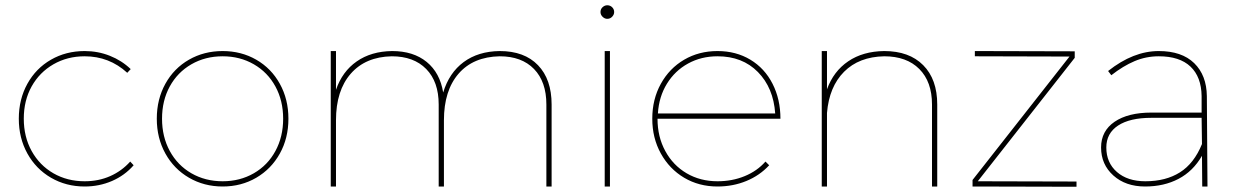

<svg xmlns="http://www.w3.org/2000/svg" viewBox="-20 -712 4722 733"><path d="M479 -448.2 465.8 -434.1Q397 -497.1 303.2 -497.1Q237.3 -497.1 184.1 -466.6Q130.9 -436 100.8 -382.1Q70.8 -328.1 70.8 -258.8Q70.8 -189.9 100.8 -135.5Q130.9 -81.1 183.8 -50.5Q236.8 -20 303.2 -20Q356.4 -20 400.6 -39.6Q444.8 -59.1 477.1 -95.2L490.2 -81.1Q456.1 -42 407.5 -21Q358.9 0 303.2 0Q232.4 0 174.8 -33.4Q117.2 -66.9 84.5 -126Q51.8 -185.1 51.8 -258.8Q51.8 -333 84.5 -392.1Q117.2 -451.2 174.6 -484.1Q231.9 -517.1 303.2 -517.1Q354 -517.1 399.4 -499Q444.8 -481 479 -448.2Z M1081.1 -258.8Q1081.1 -184.6 1048.3 -125.7Q1015.6 -66.9 958.3 -33.4Q900.9 0 830.1 0Q759.3 0 701.7 -33.4Q644 -66.9 611.3 -126Q578.6 -185.1 578.6 -258.8Q578.6 -333 611.3 -392.1Q644 -451.2 701.4 -484.1Q758.8 -517.1 830.1 -517.1Q900.9 -517.1 958.3 -484.1Q1015.6 -451.2 1048.3 -392.1Q1081.1 -333 1081.1 -258.8ZM598.6 -258.8Q598.6 -189.9 628.2 -135.5Q657.7 -81.1 710.7 -50.5Q763.7 -20 830.1 -20Q896 -20 949 -50.5Q1002 -81.1 1031.5 -135.5Q1061 -189.9 1061 -258.8Q1061 -327.6 1031.5 -381.8Q1002 -436 949 -466.6Q896 -497.1 830.1 -497.1Q763.7 -497.1 710.7 -466.6Q657.7 -436 628.2 -382.1Q598.6 -328.1 598.6 -258.8Z M2085.9 -313V0H2065.9V-313Q2065.9 -399.9 2018.8 -448.5Q1971.7 -497.1 1887.7 -497.1Q1786.6 -495.1 1730.7 -430.7Q1674.8 -366.2 1674.8 -252.9V0H1654.8V-313Q1654.8 -399.9 1607.2 -448.5Q1559.6 -497.1 1475.6 -497.1Q1375.5 -495.1 1319.1 -430.7Q1262.7 -366.2 1262.7 -252.9V0H1242.7V-517.1H1262.7V-369.1Q1286.6 -439 1341.8 -477.5Q1397 -516.1 1477.1 -517.1Q1558.1 -517.1 1608.9 -475.6Q1659.7 -434.1 1671.9 -358.9Q1694.8 -434.1 1750.2 -475.1Q1805.7 -516.1 1887.7 -517.1Q1981.9 -517.1 2033.9 -463.1Q2085.9 -409.2 2085.9 -313Z M2288.6 0V-517.1H2308.6V0ZM2324.7 -666Q2324.7 -656.2 2317.1 -648.2Q2309.6 -640.1 2298.3 -640.1Q2288.6 -640.1 2280.5 -647.9Q2272.5 -655.8 2272.5 -666Q2272.5 -677.2 2280.5 -684.6Q2288.6 -691.9 2298.3 -691.9Q2309.6 -691.9 2317.1 -684.3Q2324.7 -676.8 2324.7 -666Z M2902.3 -95.2 2916.5 -81.1Q2880.4 -42 2829.3 -21Q2778.3 0 2719.2 0Q2648.4 0 2592 -33.4Q2535.6 -66.9 2502.9 -126Q2470.2 -185.1 2470.2 -258.8Q2470.2 -333 2502.9 -392.1Q2535.6 -451.2 2592 -484.1Q2648.4 -517.1 2719.2 -517.1Q2790 -517.1 2844.7 -484.1Q2899.4 -451.2 2929.4 -392.1Q2959.5 -333 2959.5 -258.8H2490.2Q2490.2 -189.9 2519.8 -135.5Q2549.3 -81.1 2601.3 -50.5Q2653.3 -20 2719.2 -20Q2775.4 -20 2823 -39.6Q2870.6 -59.1 2902.3 -95.2ZM2491.7 -278.8H2939.5Q2932.6 -377 2873.5 -437Q2814.5 -497.1 2719.2 -497.1Q2657.2 -497.1 2606.9 -469.5Q2556.6 -441.9 2526.1 -392.3Q2495.6 -342.8 2491.7 -278.8Z M3558.1 -313V0H3538.1V-313Q3538.1 -399.9 3489.7 -448.5Q3441.4 -497.1 3355.5 -497.1Q3259.3 -495.1 3202.4 -438Q3145.5 -380.9 3137.2 -280.8V0H3117.2V-517.1H3137.2V-371.1Q3162.1 -439.9 3218.3 -478Q3274.4 -516.1 3355.5 -517.1Q3451.2 -517.1 3504.6 -463.1Q3558.1 -409.2 3558.1 -313Z M3712.9 -20 4089.8 -19V1L3692.9 0V-24.9L4063 -496.1L3701.7 -497.1V-517.1L4083 -516.1V-491.2Z M4568.8 -117.2Q4534.7 -58.1 4479.2 -29.1Q4423.8 0 4351.6 0Q4277.3 0 4230.5 -42Q4183.6 -84 4183.6 -148.9Q4183.6 -211.9 4235.1 -247.1Q4286.6 -282.2 4375.5 -282.2H4567.4V-345.2Q4566.4 -418.5 4524.9 -457.8Q4483.4 -497.1 4403.8 -497.1Q4355 -497.1 4311.3 -478.5Q4267.6 -460 4222.7 -424.8L4210.4 -440.9Q4306.6 -517.1 4403.8 -517.1Q4491.7 -517.1 4539.1 -470.9Q4586.4 -424.8 4587.4 -345.2L4589.8 0H4569.8ZM4568.8 -162.1 4567.4 -262.2H4375.5Q4293.5 -262.2 4248.5 -232.7Q4203.6 -203.1 4203.6 -148.9Q4203.6 -90.8 4244.1 -55.4Q4284.7 -20 4352.5 -20Q4430.7 -20 4484.6 -54Q4538.6 -87.9 4568.8 -162.1Z"/></svg>

Font: Montserrat
Style: Thin
Weight: 250
Designer: Julieta Ulanovsky
Foundry: Julieta Ulanovsky
Version: Version 1.000;PS 002.000;hotconv 1.0.70;makeotf.lib2.5.58329